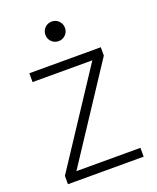

<svg xmlns="http://www.w3.org/2000/svg" viewBox="-169 -1044 938 1144"><g transform="rotate(-20 300.0 -472.0)"><path d="M60 0H540V-56H134L523 -647V-700H70V-644H449L60 -53ZM238 -882Q238 -856 256 -838Q274 -820 300 -820Q326 -820 344 -838Q362 -856 362 -882Q362 -908 344 -926Q326 -944 300 -944Q274 -944 256 -926Q238 -908 238 -882Z"/></g></svg>

Font: CommitMonoV143 ExtLt
Style: Regular
Weight: 200
Monospace: yes
Designer: Eigil Nikolajsen
Foundry: Eigil Nikolajsen
Version: Version 1.143